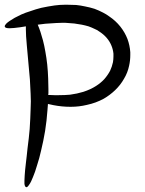

<svg xmlns="http://www.w3.org/2000/svg" viewBox="-100 -776 613 809"><path d="M185 -756Q203 -756 221 -755Q240 -753 258 -749Q279 -745 298 -739Q317 -732 334 -723Q348 -716 360 -707Q387 -689 407 -664Q426 -640 437 -612Q447 -585 449 -556Q449 -550 449 -544Q449 -521 444 -499Q438 -470 423 -445Q408 -418 385 -396Q363 -375 337 -360Q304 -342 266 -334Q233 -326 199 -326Q197 -326 196 -326Q161 -326 125 -333Q114 -335 102 -338Q101 -325 100 -312Q97 -268 90 -224Q83 -182 73 -141Q66 -109 56 -79Q48 -51 39 -30Q31 -9 23 2Q16 13 11 13Q11 13 10 12Q5 12 3 -1Q3 -7 3 -15Q3 -24 4 -36Q5 -55 9 -88Q10 -97 12.5 -118Q15 -139 16 -151Q22 -196 25 -232Q28 -277 29 -316Q30 -334 30 -349Q30 -367 29 -382Q28 -413 26 -441Q24 -463 21 -496Q14 -569 13 -585Q9 -627 9 -652Q9 -659 9 -665Q-6 -662 -16 -661Q-45 -657 -59 -657H-60Q-76 -657 -79 -662Q-80 -663 -80 -665Q-80 -670 -73 -677Q-68 -682 -59 -688Q-50 -694 -38 -701Q-25 -708 -10 -715Q8 -723 28 -729Q50 -737 74 -743Q102 -749 130 -753Q152 -756 173 -756Q179 -756 185 -756ZM164 -680Q151 -680 137 -679Q115 -678 91 -676Q75 -674 59 -672Q71 -644 81 -606Q87 -583 91 -559Q96 -532 99 -504Q102 -475 103 -445Q104 -423 104 -401Q104 -392 104 -382Q104 -382 103.5 -380Q103 -378 103 -376Q117 -375 129 -375Q139 -375 148 -375Q173 -375 195 -377Q225 -381 251 -389Q282 -399 305 -414Q324 -426 339 -442Q354 -459 364 -478Q372 -495 376 -514Q378 -526 378 -538Q378 -544 378 -550Q376 -569 369 -585Q362 -602 349 -617Q336 -632 317 -644Q309 -650 299 -654Q287 -660 273 -665Q246 -673 213 -677Q195 -679 174 -680Q171 -680 164 -680Z"/></svg>

Font: EptKazoo
Style: Medium
Weight: 500
Version: Version 001.000